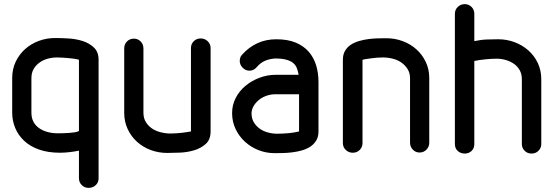

<svg xmlns="http://www.w3.org/2000/svg" viewBox="-20 -741 2701 929"><path d="M132 -196Q132 -171 141.5 -152.5Q151 -134 168.5 -121.5Q186 -109 209.5 -102.5Q233 -96 260 -96Q272 -96 287 -96.5Q302 -97 316.5 -98Q331 -99 342.5 -101Q354 -103 362 -107V-452Q351 -455 337.5 -457Q324 -459 310 -460L283 -462Q269 -463 256 -463Q233 -463 211 -457Q189 -451 171.5 -438.5Q154 -426 143 -407.5Q132 -389 132 -363ZM39 -363Q39 -407 56 -442.5Q73 -478 101.5 -503.5Q130 -529 167.5 -543Q205 -557 247 -557Q274 -557 310 -555Q346 -553 378.5 -543Q411 -533 434 -511.5Q457 -490 457 -452V122Q457 142 443 155Q429 168 409 168Q389 168 375.5 154.5Q362 141 362 121V-12Q311 -2 270 -2Q212 -2 168.5 -17.5Q125 -33 96.5 -60Q68 -87 53.5 -122Q39 -157 39 -196Z M904 -509Q904 -528 917.5 -541.5Q931 -555 951 -555Q971 -555 985 -541.5Q999 -528 999 -509V-105Q999 -66 976 -45Q953 -24 920 -14Q887 -4 851 -2.5Q815 -1 789 -1Q747 -1 709.5 -15Q672 -29 643.5 -54.5Q615 -80 598 -116Q581 -152 581 -195V-506Q581 -527 594.5 -540.5Q608 -554 628 -554Q647 -554 660.5 -540.5Q674 -527 674 -506V-195Q674 -169 686 -150Q698 -131 716 -119Q734 -107 757.5 -101Q781 -95 805 -95Q818 -95 832.5 -96Q847 -97 860.5 -98.5Q874 -100 885.5 -102Q897 -104 904 -105Z M1425 -379Q1422 -397 1416 -412Q1410 -427 1397.5 -437Q1385 -447 1364 -452.5Q1343 -458 1311 -458Q1283 -456 1261.5 -446.5Q1240 -437 1223 -417Q1208 -399 1187 -399Q1168 -399 1154 -413.5Q1140 -428 1140 -446Q1140 -454 1142.5 -462Q1145 -470 1151 -476Q1184 -513 1225.5 -532Q1267 -551 1317 -551Q1372 -551 1410.5 -535Q1449 -519 1473.5 -491Q1498 -463 1509.5 -425.5Q1521 -388 1521 -344V-105Q1521 -79 1510 -61Q1499 -43 1481.5 -31.5Q1464 -20 1441.5 -13.5Q1419 -7 1395 -4Q1371 -1 1349 -0.5Q1327 0 1308 0Q1268 0 1231 -14.5Q1194 -29 1165.5 -55Q1137 -81 1120 -116.5Q1103 -152 1103 -194Q1103 -233 1120.5 -267Q1138 -301 1167.5 -325.5Q1197 -350 1235 -364.5Q1273 -379 1313 -379ZM1427 -285H1313Q1292 -285 1272 -278.5Q1252 -272 1236 -260Q1220 -248 1209 -231Q1198 -214 1197 -194Q1197 -168 1208 -149.5Q1219 -131 1236.5 -118.5Q1254 -106 1276.5 -100Q1299 -94 1321 -94Q1345 -94 1374.5 -96.5Q1404 -99 1427 -105Z M1734 -49Q1734 -29 1720.5 -15.5Q1707 -2 1687 -2Q1667 -2 1653 -15.5Q1639 -29 1639 -49V-452Q1639 -477 1649.5 -495Q1660 -513 1677.5 -524.5Q1695 -536 1717.5 -542.5Q1740 -549 1763.5 -552Q1787 -555 1809.5 -555.5Q1832 -556 1849 -556Q1891 -556 1928.5 -542Q1966 -528 1994.5 -502.5Q2023 -477 2040 -441.5Q2057 -406 2057 -363V-51Q2057 -31 2043.5 -17Q2030 -3 2010 -3Q1991 -3 1977.5 -17Q1964 -31 1964 -51V-363Q1964 -388 1952 -407Q1940 -426 1922 -438.5Q1904 -451 1880.5 -457Q1857 -463 1833 -463Q1820 -463 1805.5 -462Q1791 -461 1777.5 -459Q1764 -457 1752.5 -455.5Q1741 -454 1734 -452Z M2181 -674Q2181 -694 2195 -707.5Q2209 -721 2229 -721Q2248 -721 2261.5 -707.5Q2275 -694 2275 -674V-542Q2307 -549 2337.5 -550Q2368 -551 2391 -551Q2432 -551 2469.5 -537Q2507 -523 2536 -497.5Q2565 -472 2582 -436.5Q2599 -401 2599 -357V-44Q2599 -25 2585.5 -11.5Q2572 2 2552 2Q2532 2 2518.5 -11.5Q2505 -25 2505 -44V-357Q2505 -383 2494.5 -401.5Q2484 -420 2467 -432Q2450 -444 2428 -450.5Q2406 -457 2383 -457Q2359 -457 2329 -454Q2299 -451 2275 -446V-44Q2275 -23 2261.5 -10.5Q2248 2 2229 2Q2209 2 2195 -10.5Q2181 -23 2181 -44Z"/></svg>

Font: VDS
Style: Regular
Weight: 400
Designer: artmaker
Foundry: artmaker
Version: Version 1.000 2009 initial release